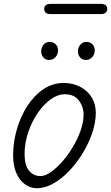

<svg xmlns="http://www.w3.org/2000/svg" viewBox="-20 -959 572 988"><path d="M169 9.5Q137.5 9.5 109.8 -9.8Q82 -29 64.8 -66.8Q47.5 -104.5 47.5 -160Q47.5 -227.5 66.8 -293.8Q86 -360 120.8 -413.8Q155.5 -467.5 203 -499.8Q250.5 -532 307.5 -532Q355.5 -532 393 -512.2Q430.5 -492.5 451.8 -457.8Q473 -423 473 -378Q473 -331 455.5 -277.8Q438 -224.5 407.5 -173.8Q377 -123 338 -81.5Q299 -40 255.5 -15.2Q212 9.5 169 9.5ZM106.5 -166Q106.5 -108.5 129.2 -80.8Q152 -53 188.5 -53Q212 -53 241.2 -73.2Q270.5 -93.5 300.2 -127.2Q330 -161 354.8 -202.5Q379.5 -244 394.8 -287.2Q410 -330.5 410 -369Q410 -410 385.8 -442Q361.5 -474 314 -474Q277.5 -474 240.8 -447.8Q204 -421.5 173.8 -377Q143.5 -332.5 125 -277.8Q106.5 -223 106.5 -166ZM421.5 -650.5Q403 -650.5 391.8 -664Q380.5 -677.5 381 -697.5Q382 -715.5 393.8 -729.5Q405.5 -743.5 424.5 -743.5Q443 -743.5 455.8 -730.8Q468.5 -718 467.5 -697.5Q467 -678 453.8 -664.2Q440.5 -650.5 421.5 -650.5ZM232 -650.5Q214 -650.5 202.8 -664Q191.5 -677.5 192 -697.5Q193 -715.5 204.8 -729.5Q216.5 -743.5 235 -743.5Q254 -743.5 266.8 -730.8Q279.5 -718 278.5 -697.5Q278 -678 264.8 -664.2Q251.5 -650.5 232 -650.5ZM240.5 -886.5Q222 -886.5 214.8 -894.2Q207.5 -902 207.5 -913Q207.5 -924 214.8 -931.5Q222 -939 240.5 -939H499Q517 -939 524.5 -931.5Q532 -924 532 -913Q532 -902.5 524.2 -894.5Q516.5 -886.5 499 -886.5Z"/></svg>

Font: Edu QLD Hand
Style: Regular
Weight: 400
Designer: Tina and Corey Anderson, Eben Sorkin
Foundry: Sorkin Type Co.
Version: Version 2.000